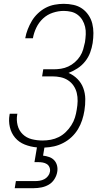

<svg xmlns="http://www.w3.org/2000/svg" viewBox="-20 -763 540 1003"><path d="M57 220 63 183H163Q175 183 187.5 181Q200 179 211.5 173Q223 167 231 156.5Q239 146 241 134Q243 122 238.5 111Q234 100 224.5 94Q215 88 203.5 86Q192 84 180 84H160L173 7Q139 4 109 -8Q79 -20 59 -43.5Q39 -67 31.5 -99Q24 -131 30 -164L31 -169H71L70 -165Q65 -136 72 -108.5Q79 -81 98.5 -62Q118 -43 145.5 -36Q173 -29 202 -29Q224 -29 245.5 -33Q267 -37 287 -47Q307 -57 323.5 -73Q340 -89 352.5 -108.5Q365 -128 371.5 -149Q378 -170 381 -191Q385 -213 385.5 -235Q386 -257 381 -277.5Q376 -298 364.5 -315Q353 -332 335.5 -343.5Q318 -355 297 -359.5Q276 -364 254 -364H200L206 -401H260Q279 -401 298.5 -404Q318 -407 336.5 -415.5Q355 -424 371 -438Q387 -452 398 -469Q409 -486 414.5 -505Q420 -524 424 -543Q427 -564 428 -584Q429 -604 424.5 -623Q420 -642 410.5 -658Q401 -674 386 -685.5Q371 -697 352 -701.5Q333 -706 313 -706Q285 -706 256 -696.5Q227 -687 205 -666.5Q183 -646 170 -619Q157 -592 152 -564V-563H112V-564Q116 -587 125 -610Q134 -633 146.5 -654Q159 -675 178 -693Q197 -711 219 -722.5Q241 -734 265.5 -738.5Q290 -743 313 -743Q339 -743 364 -737.5Q389 -732 408.5 -718.5Q428 -705 442 -684.5Q456 -664 462 -640Q468 -616 468 -590.5Q468 -565 464 -538Q460 -513 451 -488.5Q442 -464 425 -442.5Q408 -421 385 -406Q362 -391 338 -382Q364 -371 384.5 -350.5Q405 -330 415 -303Q425 -276 425.5 -246Q426 -216 421 -185Q417 -160 409 -135.5Q401 -111 387.5 -88.5Q374 -66 354.5 -47.5Q335 -29 311 -16.5Q287 -4 262.5 1.5Q238 7 212 8L205 50Q222 52 237.5 57.5Q253 63 263.5 74.5Q274 86 278 102Q282 118 279 135Q276 154 264.5 172.5Q253 191 235 201.5Q217 212 196.5 216Q176 220 157 220Z"/></svg>

Font: Iosevka Curly Extralight
Style: Italic
Weight: 200
Italic angle: -9°
Monospace: yes
Designer: Belleve Invis
Foundry: Belleve Invis
Version: Version 22.1.2; ttfautohint (v1.8.4)